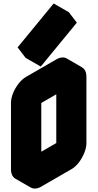

<svg xmlns="http://www.w3.org/2000/svg" viewBox="-20 -1031 560 1102"><path d="M217 -540 390 -640Q424 -660 450 -645Q476 -630 476 -590V-210Q476 -184 464 -154Q452 -124 432.5 -98.5Q413 -73 390 -60L217 40Q182 60 156 45Q130 30 130 -10V-390Q130 -417 142 -446.5Q154 -476 174 -501.5Q194 -527 217 -540ZM217 -60 390 -160V-540L217 -440ZM168 -709 375 -961 421 -901 214 -649ZM390 -540V-160L303 -210V-590ZM390 -160 217 -60 130 -110 303 -210ZM450 -645Q424 -660 390 -640L217 -540Q194 -527 174 -501.5Q154 -476 142 -446.5Q130 -417 130 -390V-10Q130 30 156 45L69 -5Q43 -20 43 -60V-440Q43 -467 55 -496.5Q67 -526 87 -551.5Q107 -577 130 -590L303 -690Q338 -710 364 -695ZM375 -961 168 -709 81 -759 288 -1011ZM168 -709 214 -649 127 -699 81 -759Z"/></svg>

Font: Nabla Normal
Style: Regular
Weight: 400
Designer: Arthur Reinders Folmer
Version: Version 1.000